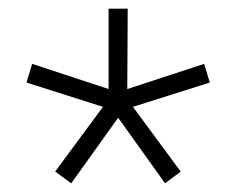

<svg xmlns="http://www.w3.org/2000/svg" viewBox="-20 -773 544 442"><path d="M144 -351 107 -378 217 -527 41 -583 54 -626 230 -568V-753H274L273 -568L450 -626L463 -583L286 -527L396 -378L360 -351L252 -502Z"/></svg>

Font: M PLUS 2 Thin Light
Style: Regular
Weight: 300
Version: Version 1.001